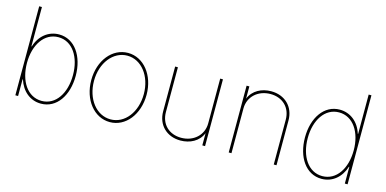

<svg xmlns="http://www.w3.org/2000/svg" viewBox="-71 -1116 3050 1516"><g transform="rotate(15 1454.5 -358.5)"><path d="M307.6 11.7C436 11.7 517.6 -109.9 517.6 -271.5C517.6 -431.6 435.1 -553.7 307.6 -553.7C220.7 -553.7 149.9 -497.1 122.1 -406.2H119.1V-727.5H96.7V0H119.1V-136.7H122.1C150.9 -45.9 219.7 11.7 307.6 11.7ZM307.6 -10.7C191.4 -10.7 119.1 -123.5 119.1 -271.5C119.1 -418.9 192.4 -531.2 307.6 -531.2C422.4 -531.2 495.1 -418.9 495.1 -271.5C495.1 -123.5 422.9 -10.7 307.6 -10.7Z M871.1 11.7C999.5 11.7 1096.7 -110.4 1096.7 -271.5C1096.7 -431.6 999 -553.7 871.1 -553.7C742.2 -553.7 644.5 -432.1 644.5 -271.5C644.5 -110.4 742.2 11.7 871.1 11.7ZM871.1 -10.7C754.9 -10.7 667 -123 667 -271.5C667 -418.5 755.9 -531.2 871.1 -531.2C986.3 -531.2 1074.2 -418.9 1074.2 -271.5C1074.2 -123 986.8 -10.7 871.1 -10.7Z M1447.3 7.8C1524.4 7.8 1596.2 -27.8 1625 -100.1V0H1647.5V-545.9H1625V-179.7C1625 -84 1548.8 -14.6 1447.3 -14.6C1348.1 -14.6 1279.3 -80.6 1279.3 -179.7V-545.9H1256.8V-179.7C1256.8 -67.9 1335.4 7.8 1447.3 7.8Z M1863.3 -366.2C1863.3 -461.9 1939.5 -531.2 2041 -531.2C2140.1 -531.2 2209 -465.3 2209 -366.2V0H2231.4V-366.2C2231.4 -478 2152.8 -553.7 2041 -553.7C1963.9 -553.7 1892.1 -518.1 1863.3 -445.8V-545.9H1840.8V0H1863.3Z M2601.6 11.7C2689.5 11.7 2758.3 -45.9 2787.1 -136.7H2790V0H2812.5V-727.5H2790V-406.2H2787.1C2759.3 -497.1 2688.5 -553.7 2601.6 -553.7C2474.1 -553.7 2391.6 -431.6 2391.6 -271.5C2391.6 -109.9 2473.1 11.7 2601.6 11.7ZM2601.6 -10.7C2486.3 -10.7 2414.1 -123.5 2414.1 -271.5C2414.1 -418.9 2486.8 -531.2 2601.6 -531.2C2716.8 -531.2 2790 -418.9 2790 -271.5C2790 -123.5 2717.8 -10.7 2601.6 -10.7Z"/></g></svg>

Font: Raveo Thin
Style: Regular
Weight: 100
Designer: Jakub Foglar, Rasmus Andersson (Inter)
Foundry: Jakubfoglar.com
Version: Version 1.100;Glyphs 3.2.3 (3260)